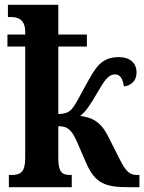

<svg xmlns="http://www.w3.org/2000/svg" viewBox="-20 -780 601 800"><path d="M17 0H279V-51H271C238 -51 223 -65 223 -119V-254C257 -254 276 -245 300 -191L340 -99C377 -15 420 0 516 0H561V-51H552C523 -51 506 -61 478 -118L430 -213C400 -273 363 -291 314 -297C336 -313 355 -341 385 -393C416 -447 433 -470 459 -470C482 -470 492 -450 496 -420C525 -423 549 -442 549 -478C549 -516 523 -542 475 -542C400 -542 377 -496 339 -428C311 -377 295 -344 280 -327C268 -312 250 -305 223 -305V-586H342V-636H223V-760H13V-709H24C53 -709 85 -701 85 -647V-636H11V-586H85V-121C85 -62 65 -51 28 -51H17Z"/></svg>

Font: Noto Serif Condensed
Style: Bold
Weight: 700
Width: 3
Designer: Monotype Design Team
Foundry: Monotype Imaging Inc.
Version: Version 2.015